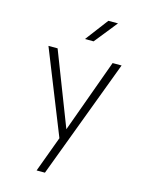

<svg xmlns="http://www.w3.org/2000/svg" viewBox="-139 -871 878 1136"><g transform="rotate(15 300.0 -302.5)"><path d="M199 180 280 -39 76 -550H132L306 -101L469 -550H524L250 180ZM274 -645 380 -785H439L327 -645Z"/></g></svg>

Font: Tiny Thin
Style: Regular
Weight: 100
Monospace: yes
Designer: Philipp Nurullin, Konstantin Bulenkov
Foundry: JetBrains
Version: Version 2.251; ttfautohint (v1.8.4.7-5d5b)